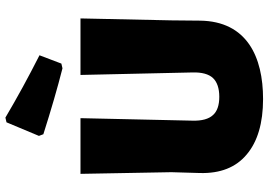

<svg xmlns="http://www.w3.org/2000/svg" viewBox="-158 -800 970 693"><g transform="rotate(-90 326.5 -453.0)"><path d="M46 -647 52 -319 49 -216C47 -143 69 -86 116 -47C162 -8 229 12 316 12C468 12 597 -46 599 -216L600 -319L607 -647H403L412 -243C413 -209 406 -184 392 -169C378 -154 355 -146 324 -146C293 -146 271 -154 258 -169C244 -184 237 -209 238 -243L247 -647ZM189 -781C277 -753 356 -730 427 -712L444 -716L474 -795C395 -835 320 -876 249 -918L232 -914L183 -797Z"/></g></svg>

Font: Luna Sans Black
Style: Regular
Weight: 900
Designer: Juan Pablo del Peral
Foundry: Huerta Tipografica
Version: Version 2.001; ttfautohint (v1.5)